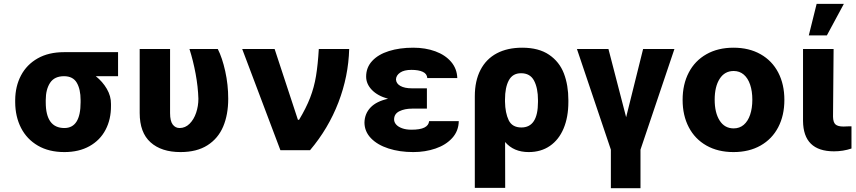

<svg xmlns="http://www.w3.org/2000/svg" viewBox="-20 -787 4485 1006"><path d="M315.4 -513.7H598.6V-387.7H481.9Q517.6 -359.4 539.8 -321.3Q562 -283.2 561.5 -242.2V-232.4Q562 -162.1 533.2 -107.2Q504.4 -52.2 449 -21.2Q393.6 9.8 317.4 9.8Q236.3 9.8 178.5 -23.9Q120.6 -57.6 90.3 -116.7Q60.1 -175.8 59.6 -251V-262.7Q60.1 -335 90.1 -391.8Q120.1 -448.7 177.5 -481.2Q234.9 -513.7 315.4 -513.7ZM317.4 -116.2Q402.3 -116.2 402.3 -251V-262.7Q402.3 -319.3 382.3 -353.5Q362.3 -387.7 315.4 -387.7Q265.1 -387.7 242.4 -353Q219.7 -318.4 219.7 -262.7V-251Q219.7 -116.2 317.4 -116.2Z M871.1 -530.3V-194.3Q871.1 -152.8 885 -134.5Q898.9 -116.2 920.9 -116.2Q950.7 -116.2 973.1 -138.4Q995.6 -160.6 1007.6 -196Q1019.5 -231.4 1019.5 -269.5Q1017.6 -332.5 1004.9 -400.9Q992.2 -469.2 972.7 -530.3H1121.1Q1144.5 -484.4 1160.2 -413.6Q1175.8 -342.8 1175.8 -269.5Q1175.8 -186.5 1149.4 -124Q1123 -61.5 1067.1 -25.9Q1011.2 9.8 925.8 9.8Q825.7 9.8 768.8 -41.3Q711.9 -92.3 711.9 -195.3V-530.3Z M1249 -530.3H1418.9L1541 -159.2H1546.9Q1584 -220.7 1605 -275.1Q1626 -329.6 1635.7 -388.4Q1645.5 -447.3 1650.4 -530.3H1809.6Q1805.7 -387.2 1753.2 -250.5Q1700.7 -113.8 1604.5 0H1449.2Z M2013.2 -269.5Q1958.5 -284.7 1928.5 -315.9Q1898.4 -347.2 1898.4 -385.7Q1898.4 -433.6 1930.2 -467.8Q1961.9 -502 2017.8 -519.5Q2073.7 -537.1 2145.5 -537.1Q2209 -537.1 2261 -518.1Q2313 -499 2343.8 -462.9Q2374.5 -426.8 2376 -377.9H2218.8Q2217.3 -400.4 2195.3 -410.6Q2173.3 -420.9 2135.7 -420.9Q2097.2 -420.9 2076.4 -406.5Q2055.7 -392.1 2054.7 -371.1Q2055.7 -349.1 2077.9 -336.7Q2100.1 -324.2 2138.7 -324.2H2216.8V-217.8H2138.7Q2100.1 -217.8 2072.5 -204.1Q2044.9 -190.4 2044.9 -161.1Q2044.9 -147 2055.4 -134.8Q2065.9 -122.6 2086.7 -115Q2107.4 -107.4 2135.7 -107.4Q2181.2 -107.4 2203.6 -118.7Q2226.1 -129.9 2228.5 -152.3H2383.8Q2382.8 -100.6 2349.6 -64Q2316.4 -27.3 2262.2 -8.8Q2208 9.8 2145.5 9.8Q2073.7 9.8 2015.6 -9Q1957.5 -27.8 1923.8 -62.7Q1890.1 -97.7 1889.6 -144.5Q1890.6 -191.4 1921.6 -223.9Q1952.6 -256.3 2013.2 -269.5Z M2715.8 -537.1Q2802.7 -537.1 2856.9 -500.2Q2911.1 -463.4 2934.6 -402.1Q2958 -340.8 2958 -262.7V-252.9Q2958 -173.3 2933.1 -114Q2908.2 -54.7 2861.3 -22.5Q2814.5 9.8 2750 9.8Q2671.4 9.8 2626.5 -43L2627 197.3H2467.8V-282.2Q2467.8 -363.3 2497.6 -420.7Q2527.3 -478 2583 -507.6Q2638.7 -537.1 2715.8 -537.1ZM2711.9 -119.1Q2798.8 -119.1 2798.8 -252.9V-262.7Q2798.8 -325.2 2778.3 -364.3Q2757.8 -403.3 2710 -403.3Q2666 -403.3 2646 -366Q2626 -328.6 2626 -265.6V-254.4Q2627 -195.3 2645.3 -157.2Q2663.6 -119.1 2711.9 -119.1Z M3168 -530.3 3260.7 -172.9 3349.6 -530.3H3513.7L3335.9 -2.9V199.2H3180.7V-2.9L3002.9 -530.3Z M3556.6 -263.7Q3556.6 -345.2 3588.9 -407Q3621.1 -468.8 3681.4 -502.9Q3741.7 -537.1 3823.2 -537.1Q3904.8 -537.1 3965.1 -502.9Q4025.4 -468.8 4057.6 -407Q4089.8 -345.2 4089.8 -263.7Q4089.8 -182.1 4057.6 -120.4Q4025.4 -58.6 3965.1 -24.4Q3904.8 9.8 3823.2 9.8Q3741.7 9.8 3681.4 -24.4Q3621.1 -58.6 3588.9 -120.4Q3556.6 -182.1 3556.6 -263.7ZM3921.9 -264.6Q3921.9 -309.1 3910.4 -343.3Q3898.9 -377.4 3877 -396.2Q3855 -415 3824.2 -415Q3776.9 -415 3750.7 -374Q3724.6 -333 3724.6 -264.6Q3724.6 -196.3 3750.7 -155.3Q3776.9 -114.3 3824.2 -114.3Q3855 -114.3 3877 -133.1Q3898.9 -151.9 3910.4 -186Q3921.9 -220.2 3921.9 -264.6Z M4347.7 -530.3 4344.7 -175.8Q4345.2 -146 4357.7 -135Q4370.1 -124 4399.4 -124Q4418.9 -124 4425.8 -125H4441.4V-8.8Q4397.5 5.9 4349.6 5.9Q4189 5.9 4187.5 -153.3V-530.3ZM4258.8 -766.6H4401.4L4312.5 -601.6H4217.8Z"/></svg>

Font: Pretendard ExtraBold
Style: Regular
Weight: 800
Designer: Base glyphs from Inter by Rasmus Andersson; Hangeul glyphs from Noto Sans CJK(Source Han Sans) by Jang Soo-young and Kan
Foundry: Kil Hyung-jin
Version: Version 1.309